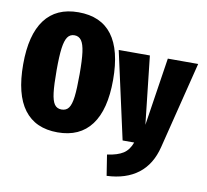

<svg xmlns="http://www.w3.org/2000/svg" viewBox="-97 -824 1251 1159"><g transform="rotate(10 528.5 -244.5)"><path d="M568 -349Q568 -167 498 -73.5Q428 20 292 20Q156 20 86.5 -72.5Q17 -165 17 -349Q17 -530 86.5 -623Q156 -716 292 -716Q568 -716 568 -349ZM222 -349Q222 -259 228 -210.5Q234 -162 249 -141Q264 -120 292 -120Q321 -120 336 -141Q351 -162 357 -210Q363 -258 363 -349Q363 -435 356.5 -483.5Q350 -532 334.5 -553.5Q319 -575 292 -575Q265 -575 250 -553.5Q235 -532 228.5 -484Q222 -436 222 -349ZM924 -1Q897 108 822.5 165Q748 222 630 227L610 100Q674 91 708 69Q742 47 759 0H688L570 -534H761L807 -117L871 -534H1057Z"/></g></svg>

Font: Fira Sans Extra Condensed Black
Style: Regular
Weight: 900
Width: 1
Designer: Carrois Corporate & Edenspiekermann AG
Foundry: Carrois Corporate GbR & Edenspiekermann AG
Version: Version 4.203